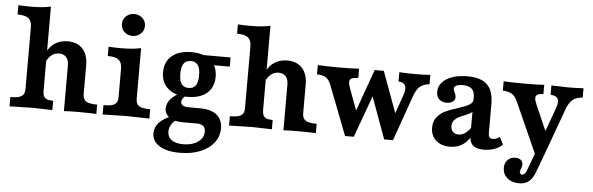

<svg xmlns="http://www.w3.org/2000/svg" viewBox="-51 -805 3636 1177"><g transform="rotate(5 1767.0 -216.5)"><path d="M107.8 -115.3V-494.3Q107.8 -532.6 87.5 -548.9Q67.3 -565.3 19.7 -565.3V-622.5Q59.1 -620.1 97.7 -620.1Q171.4 -620.1 219.3 -631.4V-115.3Q219.3 -93.1 225.2 -80.6Q231.1 -68.1 244.9 -62.7Q258.7 -57.3 283.2 -57.3V0L260.6 -0.8Q183.4 -3.2 164.9 -3.2Q145.1 -3.2 49.6 -0.8L19.7 0V-57.3Q53.4 -57.3 72.5 -62.9Q91.5 -68.5 99.6 -80.9Q107.8 -93.2 107.8 -115.3ZM294.2 -349.2Q267.8 -349.2 247.3 -332.7Q226.9 -316.3 213 -284.3L213.2 -348Q230.3 -386.6 263.6 -407.5Q296.9 -428.3 341.6 -428.3Q400.1 -428.3 433 -392.3Q465.8 -356.2 465.8 -292.1V-115.3Q465.8 -83.1 485.2 -70.2Q504.7 -57.3 553.8 -57.3V0Q534 -0.8 513.3 -1.6L441.4 -2.4Q389.8 -2.4 354.2 0V-281.3Q354.2 -314 338.5 -331.6Q322.8 -349.2 294.2 -349.2Z M680.6 -115.3V-288.8Q680.6 -326.7 660.8 -343.2Q641 -359.8 592.6 -359.8V-417.1Q632 -414.6 670.5 -414.6Q741.7 -414.6 792.2 -425.9V-115.3Q792.2 -82.3 811.4 -69.8Q830.6 -57.3 880.2 -57.3V0Q770.7 -3.2 738.1 -3.2Q705.5 -3.2 592.6 0V-57.3Q625.9 -57.3 644.9 -62.7Q663.9 -68.1 672.3 -80.4Q680.6 -92.7 680.6 -115.3ZM661.9 -563.2Q661.9 -593.4 682.9 -612Q703.9 -630.6 732.6 -630.6Q761.2 -630.6 782.5 -611.7Q803.7 -592.9 803.7 -563.2Q803.7 -533.4 782.5 -514.6Q761.2 -495.7 732.6 -495.7Q703.9 -495.7 682.9 -514.4Q661.9 -533 661.9 -563.2Z M912.6 88.3Q912.6 50.5 938.4 22Q964.1 -6.4 1015.1 -26L1047.4 -5.6Q1026.8 6.6 1015.1 26.3Q1003.3 46 1003.3 68.7Q1003.3 102.4 1028.5 120.5Q1053.7 138.7 1099.8 138.7Q1136.4 138.7 1165.1 127.5Q1193.9 116.3 1209.8 96.5Q1225.6 76.7 1225.6 51Q1225.6 28.1 1212.7 16.4Q1199.8 4.7 1172.4 4.7H1083.6Q1034.3 4.7 1004.4 -15.8Q974.4 -36.2 974.4 -70.7Q974.4 -98.1 991.1 -121.1Q1007.7 -144.1 1043.6 -165.5L1092.3 -158.6Q1078.6 -149.3 1072.1 -139.8Q1065.7 -130.3 1065.7 -119.1Q1065.7 -104.5 1078.5 -97.2Q1091.3 -89.9 1115.9 -89.9H1183.2Q1251 -89.9 1286.9 -61.1Q1322.8 -32.3 1322.8 21.6Q1322.8 71.8 1292.6 110.7Q1262.5 149.5 1208.5 171.1Q1154.5 192.7 1084.2 192.7Q1001.5 192.7 957.1 163.7Q912.6 134.7 912.6 88.3ZM938.9 -290.7Q938.9 -355.3 982.3 -391.8Q1025.6 -428.3 1102.1 -428.3Q1152.3 -428.3 1188.5 -412.1Q1224.7 -395.9 1243.7 -365Q1262.7 -334.1 1262.7 -290.7Q1262.7 -247.4 1243.7 -216.5Q1224.7 -185.6 1188.5 -169.3Q1152.3 -153.1 1102.1 -153.1Q1025.6 -153.1 982.3 -189.6Q938.9 -226.1 938.9 -290.7ZM1160.9 -290.7Q1160.9 -333.1 1146.7 -353.3Q1132.5 -373.5 1103 -373.5Q1073.4 -373.5 1059.2 -353.3Q1045.1 -333.1 1045.1 -290.7Q1045.1 -248.3 1059.2 -228.1Q1073.4 -207.9 1103 -207.9Q1132.5 -207.9 1146.7 -228.1Q1160.9 -248.3 1160.9 -290.7ZM1119.9 -416.7H1343.5V-360.2H1192.4Z M1458.6 -115.3V-494.3Q1458.6 -532.6 1438.3 -548.9Q1418.1 -565.3 1370.5 -565.3V-622.5Q1409.9 -620.1 1448.5 -620.1Q1522.3 -620.1 1570.1 -631.4V-115.3Q1570.1 -93.1 1576 -80.6Q1581.9 -68.1 1595.7 -62.7Q1609.5 -57.3 1634 -57.3V0L1611.4 -0.8Q1534.2 -3.2 1515.7 -3.2Q1495.9 -3.2 1400.4 -0.8L1370.5 0V-57.3Q1404.3 -57.3 1423.3 -62.9Q1442.3 -68.5 1450.4 -80.9Q1458.6 -93.2 1458.6 -115.3ZM1645 -349.2Q1618.6 -349.2 1598.1 -332.7Q1577.7 -316.3 1563.8 -284.3L1564.1 -348Q1581.1 -386.6 1614.4 -407.5Q1647.7 -428.3 1692.4 -428.3Q1750.9 -428.3 1783.8 -392.3Q1816.6 -356.2 1816.6 -292.1V-115.3Q1816.6 -83.1 1836 -70.2Q1855.5 -57.3 1904.6 -57.3V0Q1884.8 -0.8 1864.1 -1.6L1792.2 -2.4Q1740.6 -2.4 1705 0V-281.3Q1705 -314 1689.3 -331.6Q1673.6 -349.2 1645 -349.2Z M1880.3 -359.4V-416.7Q1934.4 -413.5 2010.6 -413.5Q2093.7 -413.5 2134.2 -416.7V-359.4Q2107.6 -359.4 2094.8 -353.3Q2082 -347.3 2080.6 -333.4Q2079.2 -319.5 2088.5 -294.3L2150 -128L2124.7 -121.4L2230.1 -416.7L2277.2 -381.3L2138.4 1.9H2084.4L1967.8 -300.2Q1955.6 -332.9 1935.9 -346.1Q1916.2 -359.4 1880.3 -359.4ZM2220.2 -286 2230.1 -416.7H2286.4L2390.6 -132.1L2361.9 -115.7L2416.5 -271.5Q2427.5 -301.1 2427.2 -320.2Q2426.9 -339.3 2415.5 -348.7Q2404 -358.1 2381.9 -359.4V-416.7Q2439.3 -413.8 2476.3 -413.8Q2533.5 -413.8 2572.7 -416.7V-359.4Q2534.6 -355.5 2513.5 -337Q2492.4 -318.4 2477.8 -276.8L2379.3 1.9H2325.3Z M2849.6 -74V-306.1Q2849.6 -339.2 2831.5 -355.5Q2813.4 -371.9 2776.8 -371.9Q2752.2 -371.9 2737.6 -364.9Q2722.9 -357.8 2722.9 -346.1Q2722.9 -342 2725.2 -335.5Q2727.4 -328.9 2729.8 -323.2Q2733.8 -315.5 2736.2 -308Q2738.6 -300.6 2738.6 -293.4Q2738.6 -276.4 2723.9 -266Q2709.1 -255.7 2685.3 -255.7Q2656.7 -255.7 2640.1 -272.3Q2623.4 -288.8 2623.4 -317.2Q2623.4 -350.4 2645.5 -375.4Q2667.5 -400.5 2707.7 -414.4Q2747.8 -428.3 2800.1 -428.3Q2855.8 -428.3 2891.4 -411.7Q2927 -395.1 2944 -360.4Q2961.1 -325.7 2961.1 -270.9V-94.4Q2961.1 -75.1 2967.1 -67.3Q2973.2 -59.5 2987.7 -59.5Q2998.2 -59.5 3007 -62.6Q3015.9 -65.8 3024.9 -72L3030 -75.9L3053.9 -29.5Q3032.6 -9.6 3002.5 0.9Q2972.4 11.3 2937.4 11.3Q2891.4 11.3 2870.5 -9Q2849.6 -29.3 2849.6 -74ZM2611.6 -95.9Q2611.6 -136.1 2632.8 -161.8Q2654.1 -187.6 2683.6 -201.2Q2713.1 -214.8 2759.3 -229.1Q2791.6 -239.8 2809.3 -247.1Q2826.9 -254.5 2838.6 -265.4Q2850.4 -276.2 2850.4 -291.7L2854.8 -223.8Q2850.4 -212.5 2838.7 -205.3Q2827 -198.1 2802.9 -188.3Q2779 -179 2764.5 -171.2Q2750 -163.3 2739.4 -149.7Q2728.8 -136.1 2728.8 -115.8Q2728.8 -93.8 2741.5 -80.8Q2754.2 -67.8 2776.5 -67.8Q2799.7 -67.8 2821 -83.9Q2842.4 -100.1 2860.9 -133L2860.9 -72.1Q2838.3 -29.6 2806.1 -9.2Q2773.9 11.3 2730.3 11.3Q2675.9 11.3 2643.8 -17.8Q2611.6 -46.9 2611.6 -95.9Z M3023.9 -359.8V-417.1Q3072.4 -413.8 3159.8 -413.8Q3242.7 -413.8 3273.5 -417.1V-359.8Q3248.8 -359.8 3237.3 -353.1Q3225.8 -346.5 3225.7 -331.7Q3225.6 -316.9 3236.6 -292.6L3320.2 -102L3292.2 -99.6L3356.5 -276.2Q3367 -304.6 3366.5 -322.4Q3365.9 -340.2 3354.1 -349.1Q3342.2 -358.1 3317.6 -359.8V-417.1Q3397.6 -414.2 3420.7 -414.2Q3467.5 -414.2 3515.2 -417.1V-359.8Q3476.3 -357.2 3453.7 -338.7Q3431.1 -320.3 3416.5 -279.3L3301 38.2H3266.4L3114.5 -301.4Q3101.1 -332 3080.4 -345Q3059.7 -358.1 3023.9 -359.8ZM3071 111.4Q3071 80.9 3089.3 62.2Q3107.6 43.4 3136.5 43.4Q3157.9 43.4 3170.3 53.8Q3182.7 64.1 3182.7 82.3Q3182.7 89.5 3180.7 95.9Q3178.7 102.4 3176.3 108.5Q3174.3 113 3172.7 117.9Q3171.1 122.8 3171.1 127.2Q3171.1 134.6 3174.9 138.8Q3178.6 143 3185.5 143Q3194.3 143 3201.6 135.4Q3208.9 127.7 3214.3 113.8L3267.3 -30.2L3318.3 -10.7L3270.5 119.4Q3260.1 147.1 3246.6 164.1Q3233.1 181 3214.9 189.3Q3196.7 197.6 3171.6 197.6Q3126.7 197.6 3098.9 173.4Q3071 149.3 3071 111.4Z"/></g></svg>

Font: Playfair Micro SmCond SmLight
Style: Regular
Weight: 360
Width: 4
Designer: Claus Eggers Sørensen
Foundry: Claus Eggers Sørensen
Version: Version 2.100;Glyphs 3.2 (3219)